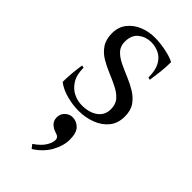

<svg xmlns="http://www.w3.org/2000/svg" viewBox="-241 -543 894 894"><g transform="rotate(45 205.5 -96.5)"><path d="M190 -19Q239 -19 269 -41Q299 -63 299 -102Q299 -135 281 -155Q263 -175 235 -189Q207 -203 175.5 -216Q144 -229 116 -245.5Q88 -262 70 -288.5Q52 -315 52 -356Q52 -397 74.5 -425.5Q97 -454 132.5 -468.5Q168 -483 206 -483Q242 -483 281.5 -475Q321 -467 342 -455Q342 -423 338 -388Q334 -353 330 -327L318 -330Q318 -377 303 -404.5Q288 -432 263.5 -444Q239 -456 211 -456Q176 -456 149 -435Q122 -414 122 -370Q122 -340 140 -321Q158 -302 186 -288.5Q214 -275 245.5 -262Q277 -249 305 -232Q333 -215 351 -189.5Q369 -164 369 -124Q369 -79 345 -49.5Q321 -20 281.5 -5Q242 10 197 10Q160 10 119.5 -0.5Q79 -11 50 -33Q50 -65 53 -95.5Q56 -126 60 -151L72 -149Q72 -102 90 -73.5Q108 -45 135 -32Q162 -19 190 -19ZM169 290 154 271Q187 249 202.5 225Q218 201 218 182Q218 163 195 157Q176 152 161.5 138.5Q147 125 147 103Q147 80 163 65Q179 50 199 50Q225 50 244.5 69Q264 88 264 133Q264 174 240.5 216.5Q217 259 169 290Z"/></g></svg>

Font: Gilda Display
Style: Regular
Weight: 400
Designer: Eduardo Rodriguez Tunni
Foundry: Eduardo Rodriguez Tunni
Version: Version 1.002; ttfautohint (v1.8.4.7-5d5b);gftools[0.9.22]